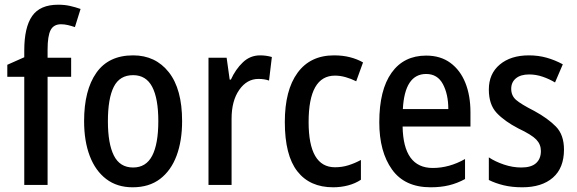

<svg xmlns="http://www.w3.org/2000/svg" viewBox="-20 -785 2448 815"><path d="M282 -459H182V0H83V-459H11V-510L83 -542V-571Q83 -669 116.5 -717Q150 -765 227 -765Q254 -765 276.5 -760Q299 -755 322 -747L298 -670Q283 -675 268.5 -678.5Q254 -682 239 -682Q208 -682 195 -657.5Q182 -633 182 -574V-540H282Z M753 -271Q753 -187 729.5 -124Q706 -61 659.5 -25.5Q613 10 543 10Q477 10 431 -25Q385 -60 361 -123Q337 -186 337 -271Q337 -402 389 -476Q441 -550 545 -550Q640 -550 696.5 -478.5Q753 -407 753 -271ZM438 -270Q438 -175 463.5 -124.5Q489 -74 545 -74Q600 -74 626 -124Q652 -174 652 -271Q652 -367 626 -416.5Q600 -466 545 -466Q488 -466 463 -416.5Q438 -367 438 -270Z M1084 -550Q1110 -550 1134 -543L1122 -443Q1103 -450 1077 -450Q1028 -450 995.5 -403.5Q963 -357 963 -281V0H865V-540H942L955 -447H960Q980 -491 1011 -520.5Q1042 -550 1084 -550Z M1394 10Q1295 10 1242 -58Q1189 -126 1189 -267Q1189 -402 1243 -476Q1297 -550 1398 -550Q1435 -550 1466 -542Q1497 -534 1521 -520L1492 -440Q1470 -451 1447 -457.5Q1424 -464 1402 -464Q1290 -464 1290 -267Q1290 -75 1402 -75Q1432 -75 1459 -83.5Q1486 -92 1512 -106V-22Q1488 -6 1457.5 2Q1427 10 1394 10Z M1789 -549Q1850 -549 1892 -518Q1934 -487 1955.5 -433Q1977 -379 1977 -308V-248H1689Q1692 -72 1817 -72Q1887 -72 1954 -110V-25Q1921 -7 1886 1.5Q1851 10 1808 10Q1698 10 1644 -65.5Q1590 -141 1590 -266Q1590 -403 1642 -476Q1694 -549 1789 -549ZM1789 -471Q1698 -471 1690 -322H1883Q1883 -385 1860 -428Q1837 -471 1789 -471Z M2374 -150Q2374 -72 2327 -31Q2280 10 2197 10Q2153 10 2118 1.5Q2083 -7 2055 -21V-117Q2082 -99 2119 -86.5Q2156 -74 2193 -74Q2235 -74 2255.5 -92.5Q2276 -111 2276 -144Q2276 -172 2256.5 -192.5Q2237 -213 2180 -240Q2122 -270 2088.5 -305.5Q2055 -341 2055 -405Q2055 -472 2101.5 -511Q2148 -550 2225 -550Q2265 -550 2300.5 -540Q2336 -530 2369 -512L2336 -435Q2311 -450 2283 -459.5Q2255 -469 2226 -469Q2190 -469 2170 -452.5Q2150 -436 2150 -408Q2150 -379 2170.5 -361Q2191 -343 2248 -314Q2305 -283 2339.5 -248Q2374 -213 2374 -150Z"/></svg>

Font: Noto Sans Ethiopic Condensed Medium
Style: Regular
Weight: 500
Width: 3
Designer: Monotype Design Team
Foundry: Monotype Imaging Inc.
Version: Version 2.102; ttfautohint (v1.8.4.7-5d5b)